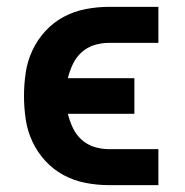

<svg xmlns="http://www.w3.org/2000/svg" viewBox="-20 -540 540 560"><path d="M298 0Q264 0 230 -6.5Q196 -13 166 -29Q136 -45 112.5 -70.5Q89 -96 74.5 -127Q60 -158 55 -192Q50 -226 50 -260Q50 -294 55 -328Q60 -362 74.5 -393Q89 -424 112.5 -449.5Q136 -475 166 -491Q196 -507 230 -513.5Q264 -520 298 -520H442V-415H298Q276 -415 255 -408.5Q234 -402 218 -387.5Q202 -373 192.5 -353Q183 -333 178 -312H372V-208H178Q183 -187 192.5 -167Q202 -147 218 -132.5Q234 -118 255 -111.5Q276 -105 298 -105H442V0Z"/></svg>

Font: Iosevka Curly Extrabold
Style: Regular
Weight: 800
Monospace: yes
Designer: Belleve Invis
Foundry: Belleve Invis
Version: Version 22.1.2; ttfautohint (v1.8.4)